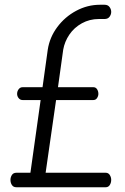

<svg xmlns="http://www.w3.org/2000/svg" viewBox="-20 -788 527 808"><path d="M49 0Q36 0 30 -9.5Q24 -19 24 -31Q24 -42 30 -51.5Q36 -61 49 -61H108L151 -367H75Q65 -367 58.5 -375Q52 -383 52 -393Q52 -404 58.5 -412.5Q65 -421 75 -421H159L181 -579Q189 -631 221 -674Q253 -717 300.5 -742.5Q348 -768 401 -768H420Q434 -768 441 -758.5Q448 -749 448 -738Q448 -727 441 -717.5Q434 -708 420 -708H396Q357 -708 324.5 -690Q292 -672 272 -642.5Q252 -613 246 -579L224 -421H373Q383 -421 388.5 -412.5Q394 -404 394 -393Q394 -384 388.5 -375.5Q383 -367 373 -367H216L172 -61H425Q436 -61 442 -51.5Q448 -42 448 -31Q448 -19 442 -9.5Q436 0 425 0Z"/></svg>

Font: Dosis
Style: Regular
Weight: 400
Designer: EdgarTolentino, PabloImpallari, IginoMarini
Foundry: EdgarTolentino, PabloImpallari, IginoMarini
Version: Version 3.001; ttfautohint (v1.8.2)